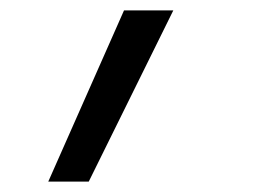

<svg xmlns="http://www.w3.org/2000/svg" viewBox="-20 -158 540 370"><path d="M73 192 219 -138H314L151 192Z"/></svg>

Font: Iosevka SS04 Oblique
Style: Regular
Weight: 400
Italic angle: -9°
Monospace: yes
Designer: Belleve Invis
Foundry: Belleve Invis
Version: Version 19.0.0; ttfautohint (v1.8.4)